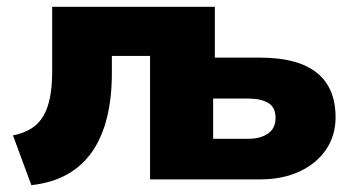

<svg xmlns="http://www.w3.org/2000/svg" viewBox="-20 -526 1051 563"><path d="M72 17 18 -129Q49 -135 71.5 -149Q94 -163 107.5 -186.5Q121 -210 127 -242.5Q133 -275 133 -317V-506H610V-357H743Q853 -357 908.5 -313Q964 -269 964 -182Q964 -129 936.5 -88Q909 -47 859 -23.5Q809 0 743 0H420V-362H308V-311Q308 -240 294 -182.5Q280 -125 251.5 -83Q223 -41 178.5 -15.5Q134 10 72 17ZM605 -119H708Q744 -119 766 -134.5Q788 -150 788 -180Q788 -212 766 -224.5Q744 -237 708 -237H605Z"/></svg>

Font: Nunito Sans 7pt Black
Style: Regular
Weight: 900
Designer: Vernon Adams
Foundry: Vernon Adams
Version: Version 3.101;gftools[0.9.27]